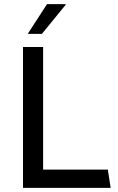

<svg xmlns="http://www.w3.org/2000/svg" viewBox="-20 -915 576 935"><path d="M190 -89H505L519 0H92V-686H190ZM300 -892 184 -750H115L209 -895H299Z"/></svg>

Font: Chivo
Style: Regular
Weight: 400
Designer: Hector Gatti
Foundry: Omnibus-Type
Version: Version 1.006; ttfautohint (v1.4.1)